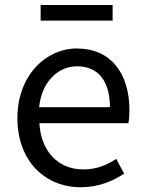

<svg xmlns="http://www.w3.org/2000/svg" viewBox="-20 -756 594 789"><path d="M311.7 13.4C385 13.4 442.9 -11.4 490.3 -42.5L457.5 -103.1C417.1 -76.1 374.9 -59.8 322.3 -59.8C218.6 -59.8 148.1 -134.5 141.9 -249.7H507.6C510.4 -263.7 511.9 -282.5 511.9 -301.7C511.9 -457.3 433.7 -556.8 295.4 -556.8C170.6 -556.8 51.6 -447.7 51.6 -271C51.6 -92.3 166.6 13.4 311.7 13.4ZM140.7 -315.5C152.1 -422.7 220.1 -483.6 296.5 -483.6C382.3 -483.6 431.7 -424.5 431.7 -315.5ZM147 -671.3H442.8V-735.5H147Z"/></svg>

Font: Source Han Sans JP VF
Style: Regular
Weight: 250
Designer: Ryoko NISHIZUKA 西塚涼子 (kana, bopomofo & ideographs); Paul D. Hunt (Latin, Greek & Cyrillic); Sandoll Communications 산돌커뮤니
Foundry: Adobe
Version: Version 2.004;hotconv 1.0.118;makeotfexe 2.5.65603